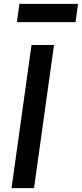

<svg xmlns="http://www.w3.org/2000/svg" viewBox="-20 -979 426 999"><path d="M40 0 144 -745H261L157 0ZM68 -864 81 -959H386L373 -864Z"/></svg>

Font: Plus Jakarta Sans SemiBold
Style: Italic
Weight: 600
Italic angle: -8°
Designer: Gumpita Rahayu
Foundry: Tokotype
Version: Version 2.071; ttfautohint (v1.8.4.7-5d5b);gftools[0.9.29]